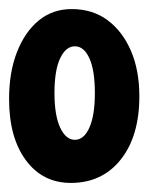

<svg xmlns="http://www.w3.org/2000/svg" viewBox="-23 -796 354 423"><path d="M133 -393Q71 -393 34 -443Q-3 -493 -3 -578Q-3 -637 14.5 -681.5Q32 -726 62.5 -751Q93 -776 135 -776Q181 -776 214 -751.5Q247 -727 265.5 -684Q284 -641 284 -584Q284 -496 243 -444.5Q202 -393 133 -393ZM142 -488Q162 -488 174 -515Q186 -542 186 -591Q186 -641 174 -667.5Q162 -694 142 -694Q122 -694 109.5 -667.5Q97 -641 97 -591Q97 -542 109.5 -515Q122 -488 142 -488Z"/></svg>

Font: DynaPuff Condensed
Style: Regular
Weight: 400
Width: 3
Designer: Toshi Omagari, Jennifer Daniel
Foundry: Google Fonts
Version: Version 2.000